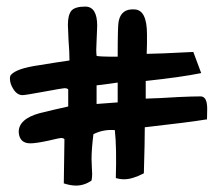

<svg xmlns="http://www.w3.org/2000/svg" viewBox="-20 -704 672 595"><path d="M620.1 -334Q567.4 -325.2 428.7 -309.6Q428.7 -264.6 425.8 -167Q390.6 -148.4 364.3 -148.4Q351.6 -148.4 338.9 -152.3Q341.8 -246.1 335.9 -300.8Q299.8 -303.7 269.5 -288.1Q263.7 -241.2 263.7 -211.9Q263.7 -200.2 264.6 -185.5Q265.6 -170.9 265.6 -165Q265.6 -155.3 263.7 -144.5Q241.2 -128.9 215.8 -128.9Q198.2 -128.9 177.7 -135.7Q178.7 -193.4 179.7 -272.5Q176.8 -276.4 168.9 -276.4Q165 -276.4 127.9 -267.6Q90.8 -259.8 74.2 -259.8Q41 -259.8 38.1 -293Q36.1 -335 103.5 -353.5Q147.5 -364.3 191.4 -374Q191.4 -391.6 191.4 -426.8Q188.5 -430.7 179.7 -430.7Q174.8 -430.7 116.2 -419.9Q58.6 -409.2 49.8 -409.2Q33.2 -409.2 21.5 -427.7Q10.7 -444.3 10.7 -460.9Q10.7 -467.8 13.7 -471.7Q31.2 -492.2 101.6 -502Q148.4 -509.8 195.3 -516.6Q195.3 -542 192.4 -579.1Q190.4 -616.2 190.4 -627Q190.4 -657.2 201.2 -670.9Q212.9 -683.6 244.1 -683.6Q281.2 -683.6 281.2 -624Q281.2 -615.2 279.3 -577.1Q277.3 -546.9 279.3 -531.2Q281.2 -528.3 344.7 -528.3Q344.7 -626 347.7 -637.7Q355.5 -677.7 396.5 -674.8Q435.5 -673.8 435.5 -597.7Q435.5 -588.9 435.5 -568.4Q434.6 -547.9 434.6 -537.1Q463.9 -537.1 579.1 -543Q586.9 -521.5 603.5 -477.5Q541 -464.8 431.6 -453.1Q431.6 -435.5 431.6 -398.4Q473.6 -399.4 533.2 -403.3Q578.1 -405.3 602.5 -405.3Q622.1 -404.3 622.1 -367.2Q622.1 -325.2 620.1 -334ZM344.7 -448.2Q328.1 -445.3 279.3 -439.5Q279.3 -424.8 279.3 -381.8Q295.9 -382.8 344.7 -386.7Q344.7 -402.3 344.7 -448.2Z"/></svg>

Font: Lazy Dog
Style: Regular
Weight: 400
Version: July 2001 - Freeware